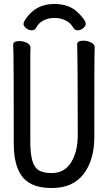

<svg xmlns="http://www.w3.org/2000/svg" viewBox="-20 -919 540 963"><path d="M134 -854Q180 -899 252.5 -899Q325 -899 367.5 -859Q410 -819 410 -799Q410 -789 397.5 -778Q385 -767 369.5 -767Q354 -767 347 -781Q335 -803 310 -816Q285 -829 253.5 -829Q222 -829 197.5 -816Q173 -803 162 -781Q155 -767 139 -767Q123 -767 110.5 -778Q98 -789 98 -798Q98 -817 134 -854ZM49 -198Q49 -618 47.5 -648Q46 -678 46 -695Q46 -713 78 -713Q95 -713 113 -705Q133 -696 133 -680Q133 -668 132 -639V-210Q132 -151 141.5 -115.5Q151 -80 173.5 -65.5Q196 -51 240 -51Q303 -51 336.5 -104.5Q370 -158 370 -242Q370 -595 367 -697Q367 -715 399 -715Q416 -715 434 -707Q455 -698 455 -682Q455 -670 454 -645Q453 -620 453 -230Q453 -117 399.5 -46.5Q346 24 240 24Q167 24 125 -3Q49 -51 49 -198Z"/></svg>

Font: Moon Stars Kai HW
Style: Bold
Weight: 700
Designer: GuiWonder
Version: Version 1.101